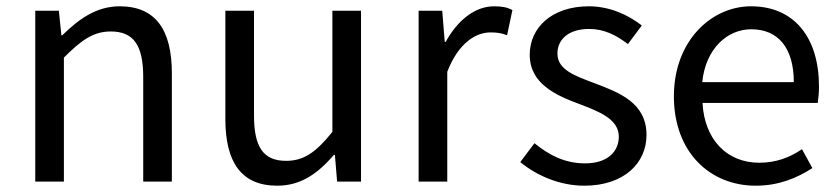

<svg xmlns="http://www.w3.org/2000/svg" viewBox="-20 -577 2664 610"><path d="M92 0H183V-394C238 -449 276 -477 332 -477C404 -477 435 -434 435 -332V0H526V-344C526 -483 474 -557 360 -557C286 -557 230 -516 178 -465H175L167 -543H92Z M861 13C936 13 990 -26 1041 -85H1044L1051 0H1127V-543H1036V-158C984 -93 945 -66 889 -66C817 -66 787 -109 787 -210V-543H696V-199C696 -61 747 13 861 13Z M1310 0H1401V-349C1437 -442 1493 -474 1538 -474C1560 -474 1573 -472 1591 -465L1608 -545C1591 -554 1574 -557 1550 -557C1489 -557 1434 -513 1396 -444H1393L1385 -543H1310Z M1836 13C1964 13 2034 -60 2034 -148C2034 -251 1947 -283 1868 -313C1807 -336 1751 -355 1751 -407C1751 -449 1783 -485 1852 -485C1900 -485 1938 -465 1975 -437L2019 -496C1977 -529 1918 -557 1851 -557C1733 -557 1663 -489 1663 -403C1663 -311 1746 -274 1822 -246C1882 -223 1946 -199 1946 -143C1946 -96 1911 -58 1839 -58C1774 -58 1725 -84 1678 -122L1633 -62C1685 -19 1759 13 1836 13Z M2381 13C2455 13 2513 -12 2561 -43L2528 -103C2488 -76 2445 -60 2392 -60C2289 -60 2218 -134 2212 -250H2578C2580 -263 2582 -282 2582 -302C2582 -457 2504 -557 2366 -557C2240 -557 2121 -447 2121 -271C2121 -92 2237 13 2381 13ZM2211 -316C2222 -422 2290 -484 2367 -484C2452 -484 2502 -425 2502 -316Z"/></svg>

Font: Noto Sans JP
Style: Regular
Weight: 400
Designer: Ryoko NISHIZUKA  (kana, bopomofo & ideographs); Paul D. Hunt (Latin, Greek & Cyrillic); Sandoll Communications , Soo-you
Foundry: Adobe
Version: Version 2.002;hotconv 1.0.116;makeotfexe 2.5.65601